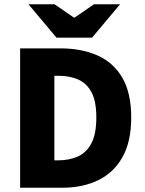

<svg xmlns="http://www.w3.org/2000/svg" viewBox="-20 -877 678 897"><path d="M74 0V-651H263Q362 -651 436.5 -617.5Q511 -584 552 -513Q593 -442 593 -328Q593 -215 552 -142.5Q511 -70 438.5 -35Q366 0 272 0ZM234 -128H253Q304 -128 344 -146Q384 -164 407 -207.5Q430 -251 430 -328Q430 -405 407 -447Q384 -489 344 -506Q304 -523 253 -523H234ZM244 -701 113 -857H235L325 -795H329L419 -857H541L410 -701Z"/></svg>

Font: Source Sans 3 ExtraBold
Style: Regular
Weight: 800
Designer: Paul D. Hunt
Foundry: Adobe
Version: Version 3.052;hotconv 1.1.0;makeotfexe 2.6.0